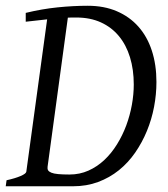

<svg xmlns="http://www.w3.org/2000/svg" viewBox="-20 -650 586 670"><path d="M525.9 -363.8Q525.9 -320.8 517.6 -277.1Q509.3 -233.4 492.7 -193.1Q476.1 -152.8 451.7 -117.4Q427.2 -82 394.8 -55.9Q362.3 -29.8 322.3 -14.9Q282.2 0 234.9 0H0L2.9 -21Q33.7 -27.8 52.2 -35.9Q70.8 -43.9 71.8 -50.8L144.5 -582.5L69.8 -574.2V-605Q126 -618.7 180.9 -624.3Q235.8 -629.9 286.1 -629.9Q343.3 -629.9 387.7 -610.8Q432.1 -591.8 462.9 -557.1Q493.7 -522.5 509.8 -473.4Q525.9 -424.3 525.9 -363.8ZM246.1 -588.9H231.4Q224.1 -588.9 216.8 -588.4L146 -67.9Q145 -60.5 147.9 -55.7Q150.9 -50.8 159.2 -47.4Q167.5 -43.9 182.9 -42.5Q198.2 -41 222.2 -41Q258.3 -41 288.8 -54.7Q319.3 -68.4 344.2 -91.8Q369.1 -115.2 388.4 -146.5Q407.7 -177.7 420.7 -212.6Q433.6 -247.6 440.2 -284.2Q446.8 -320.8 446.8 -355Q446.8 -407.2 433.6 -450.2Q420.4 -493.2 395 -523.9Q369.6 -554.7 332.3 -571.8Q294.9 -588.9 246.1 -588.9Z"/></svg>

Font: Gentium Plus Cyr
Style: Italic
Weight: 400
Italic angle: -8°
Designer: J. Victor Gaultney, Annie Olsen, Iska Routamaa, Becca Hirsbrunner
Foundry: SIL International
Version: Version 5.000